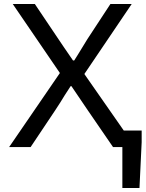

<svg xmlns="http://www.w3.org/2000/svg" viewBox="-20 -739 732 965"><path d="M595 0H548L421 -185L339 -306H335Q302 -256 283 -224L257 -184L134 0H26L281 -372L44 -719H155L274 -542L301 -502Q343 -440 347 -435H353Q361 -447 370 -462Q379 -477 389 -493Q415 -536 419 -542L535 -719H642L404 -367L602 -83H692V-24L681 206H595Z"/></svg>

Font: Nebula Sans Medium
Style: Regular
Weight: 500
Designer: Paul D. Hunt for Adobe (as Source Sans)
Foundry: Nebula Entertainment & Broadcasting LLC
Version: Version 1.010